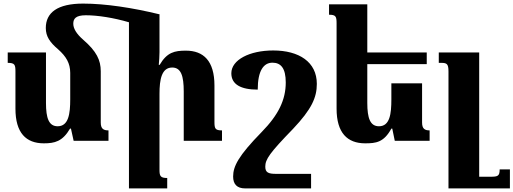

<svg xmlns="http://www.w3.org/2000/svg" viewBox="-20 -784 2859 1069"><path d="M911 207C874 207 868 197 868 162V-261C868 -342 880 -408 939 -408C988 -408 1003 -361 1003 -275V0H1216V-58C1178 -58 1174 -68 1174 -106V-308C1174 -445 1113 -502 1015 -502C952 -502 910 -493 869 -423H864C866 -447 868 -468 868 -493V-702L869 -704C718 -741 565 -764 443 -764C300 -764 235 -714 235 -628C235 -581 258 -548 304 -509C348 -470 371 -432 371 -378V-231C371 -151 362 -81 301 -81C252 -81 236 -126 236 -211V-492H23V-434C62 -434 66 -424 66 -386V-179C66 -44 125 14 224 14C284 14 328 4 370 -68H375L390 0H584V-58C556 -58 541 -67 541 -102V-387C541 -449 518 -498 443 -563C405 -596 388 -626 388 -652C388 -680 402 -699 458 -699C524 -699 613 -685 698 -660V265H911Z M1501 -503C1370 -503 1268 -451 1268 -376C1268 -314 1321 -285 1415 -285C1415 -391 1448 -435 1497 -435C1544 -435 1571 -404 1571 -325C1571 -229 1531 -145 1437 -49C1307 84 1278 142 1278 199C1278 241 1299 265 1345 265H1712V184H1517C1475 184 1457 177 1457 144C1457 103 1481 68 1612 -67C1715 -176 1744 -241 1744 -317C1744 -439 1645 -503 1501 -503Z M2159 -68H2164L2178 0H2372V-58C2345 -58 2330 -67 2330 -102V-320H2159V-231C2159 -151 2151 -81 2090 -81C2041 -81 2025 -126 2025 -211V-427H2356V-492H2025V-760H1812V-702C1850 -702 1854 -692 1854 -654V-179C1854 -44 1914 14 2013 14C2073 14 2117 9 2159 -68Z M2819 159H2762C2762 196 2752 200 2711 200H2648V-492H2423V-434H2437C2468 -434 2477 -428 2477 -386V265H2819Z"/></svg>

Font: Noto Serif Armenian Extra
Style: Regular
Weight: 800
Designer: Monotype Design Team
Foundry: Monotype Imaging Inc.
Version: Version 1.901